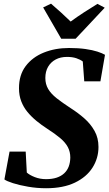

<svg xmlns="http://www.w3.org/2000/svg" viewBox="-20 -1014 592 1046"><path d="M231 11.5Q181 11.5 133.2 3.2Q85.5 -5 50.5 -16.2Q15.5 -27.5 4 -36.5L32 -188H120L126 -74Q141.5 -60 169.8 -49Q198 -38 231 -38Q264 -38 288.8 -46.2Q313.5 -54.5 330 -70Q346.5 -85.5 354.5 -107Q362.5 -128.5 363 -155.5Q363 -187 349.8 -212.2Q336.5 -237.5 308.5 -261.2Q280.5 -285 237.5 -312.5Q206.5 -332.5 178.8 -355.2Q151 -378 129.2 -404.5Q107.5 -431 95.5 -462.8Q83.5 -494.5 83.5 -532.5Q83 -605 119.8 -653.8Q156.5 -702.5 218.5 -727.5Q280.5 -752.5 356 -752.5Q406.5 -752.5 445.2 -747Q484 -741.5 510.8 -732.8Q537.5 -724 552 -715.5L527 -571H439L431 -679Q417.5 -689.5 395.8 -696.8Q374 -704 345.5 -704Q310 -704 283.5 -690Q257 -676 242 -650.2Q227 -624.5 227 -589Q227 -555.5 242.5 -529.2Q258 -503 289 -478.5Q320 -454 365.5 -424.5Q405.5 -399 439.8 -368.8Q474 -338.5 495.2 -300.5Q516.5 -262.5 516.5 -213.5Q516.5 -152 484 -100.8Q451.5 -49.5 388 -19Q324.5 11.5 231 11.5ZM313.5 -803 215 -973.5 258 -994Q286 -970 313 -945.5Q340 -921 365 -896.5Q399.5 -922 436.8 -946.2Q474 -970.5 511 -993L550.5 -972L392 -803Z"/></svg>

Font: Merriweather 60pt ExtraBold
Style: Italic
Weight: 800
Italic angle: -7.8°
Version: Version 2.101